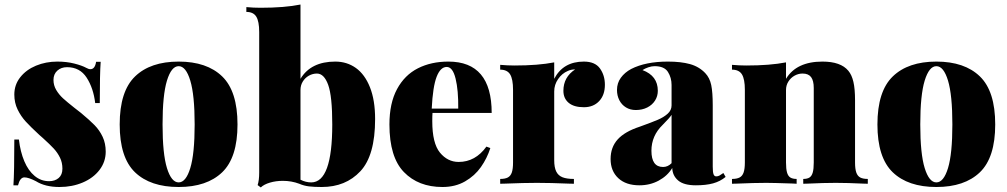

<svg xmlns="http://www.w3.org/2000/svg" viewBox="-20 -802 4395 838"><path d="M356.4 -505.9Q366.7 -500 374.5 -500Q394.5 -500 399.4 -532.2H419.4Q415.5 -480 415.5 -352.1H395.5Q387.7 -417.5 358.2 -463.1Q328.6 -508.8 272.5 -508.8Q247.1 -508.8 230.2 -493.7Q213.4 -478.5 213.4 -453.1Q213.4 -429.7 225.3 -409.4Q237.3 -389.2 254.9 -373Q272.5 -356.9 304.7 -331.5Q324.2 -316.9 333.5 -309.1Q370.6 -278.3 392.6 -255.9Q414.6 -233.4 428 -204.8Q441.4 -176.3 441.4 -140.1Q441.4 -95.7 414.3 -60.3Q387.2 -24.9 341.1 -5.4Q294.9 14.2 239.7 14.2Q177.2 14.2 136.7 -11.2Q104.5 -27.8 86.4 -27.8Q67.4 -27.8 58.6 6.8H38.6Q42.5 -50.3 42.5 -192.9H62.5Q68.8 -139.2 86.2 -98.1Q103.5 -57.1 131.1 -34.2Q158.7 -11.2 194.3 -11.2Q219.7 -11.2 236.1 -25.1Q252.4 -39.1 252.4 -65.9Q252.4 -92.3 241.9 -113.8Q231.4 -135.3 215.1 -153.1Q198.7 -170.9 167.5 -199.2L159.7 -206.1Q154.8 -210.9 151.9 -212.9Q114.3 -247.6 92.8 -271Q71.3 -294.4 56.9 -324Q42.5 -353.5 42.5 -389.2Q42.5 -432.1 68.4 -464.8Q94.2 -497.6 137.2 -515.4Q180.2 -533.2 230.5 -533.2Q270 -533.2 304 -524.7Q337.9 -516.1 356.4 -505.9Z M1016.6 -258.8Q1016.6 -114.3 949.7 -50Q882.8 14.2 759.8 14.2Q636.2 14.2 569.3 -50Q502.4 -114.3 502.4 -258.8Q502.4 -403.8 569.6 -468.5Q636.7 -533.2 759.8 -533.2Q882.8 -533.2 949.7 -468.5Q1016.6 -403.8 1016.6 -258.8ZM689.5 -258.8Q689.5 -130.9 708.7 -68.4Q728 -5.9 759.8 -5.9Q791.5 -5.9 810.5 -68.4Q829.6 -130.9 829.6 -258.8Q829.6 -387.2 810.5 -450.2Q791.5 -513.2 759.8 -513.2Q728 -513.2 708.7 -450.2Q689.5 -387.2 689.5 -258.8Z M1617.2 -282.2Q1617.2 -123.5 1553 -54.7Q1488.8 14.2 1384.3 14.2Q1351.1 14.2 1328.6 11.5Q1306.2 8.8 1286.1 0Q1252.4 -12.7 1214.4 -12.7Q1184.1 -12.7 1158 -4.9Q1131.8 2.9 1118.2 16.1L1104.5 5.9Q1111.3 -15.1 1111.3 -48.8V-662.1Q1111.3 -708.5 1098.6 -729.2Q1085.9 -750 1055.2 -750V-771Q1086.4 -768.1 1117.2 -768.1Q1222.2 -768.1 1291.5 -782.2V-458Q1336.9 -533.2 1443.4 -533.2Q1494.1 -533.2 1533.2 -505.4Q1572.3 -477.5 1594.7 -421.1Q1617.2 -364.7 1617.2 -282.2ZM1430.2 -258.8Q1430.2 -382.3 1412.4 -431.6Q1394.5 -481 1363.3 -481Q1344.7 -481 1328.1 -471.7Q1311.5 -462.4 1301.5 -446Q1291.5 -429.7 1291.5 -409.2V-17.6Q1314.5 -5.9 1338.4 -5.9Q1430.2 -5.9 1430.2 -258.8Z M2103 -162.1 2120.1 -155.8Q2106 -111.3 2079.1 -73Q2052.2 -34.7 2009.8 -10.3Q1967.3 14.2 1911.1 14.2Q1806.2 14.2 1742.9 -51Q1679.7 -116.2 1679.7 -258.8Q1679.7 -351.6 1712.9 -413.1Q1746.1 -474.6 1804 -503.9Q1861.8 -533.2 1937 -533.2Q2126 -533.2 2126 -309.1H1867.7Q1866.7 -297.4 1866.7 -272.9Q1866.7 -176.8 1900.1 -136Q1933.6 -95.2 1981.9 -95.2Q2054.7 -95.2 2103 -162.1ZM1864.3 -328.1H1980Q1981 -407.7 1968.5 -458.7Q1956.1 -509.8 1929.7 -509.8Q1902.3 -509.8 1885.7 -466.8Q1869.1 -423.8 1864.3 -328.1Z M2620.1 -432.1Q2620.1 -387.2 2595 -360.6Q2569.8 -334 2528.3 -334Q2484.9 -334 2461.9 -353.3Q2439 -372.6 2439 -405.8Q2439 -465.3 2490.2 -499Q2472.2 -499 2458 -492.2Q2432.6 -481.4 2415.8 -456.8Q2398.9 -432.1 2398.9 -402.8V-103Q2398.9 -71.3 2407.7 -53.5Q2416.5 -35.6 2435.1 -28.3Q2453.6 -21 2484.9 -21V0L2463.9 -0.5Q2381.8 -3.9 2323.2 -3.9Q2266.6 -3.9 2183.6 -0.5L2163.1 0V-21Q2184.1 -21 2196.3 -27.3Q2208.5 -33.7 2213.9 -49.3Q2219.2 -64.9 2219.2 -92.8V-410.2Q2219.2 -456.5 2206.5 -477.3Q2193.8 -498 2163.1 -498V-519Q2194.8 -516.1 2225.1 -516.1Q2329.1 -516.1 2398.9 -529.8V-458Q2438 -533.2 2528.3 -533.2Q2577.1 -533.2 2598.6 -503.2Q2620.1 -473.1 2620.1 -432.1Z M3058.1 -482.9Q3077.6 -462.4 3084.2 -430.9Q3090.8 -399.4 3090.8 -342.8V-75.2Q3090.8 -51.3 3094.2 -41.7Q3097.7 -32.2 3106 -32.2Q3113.8 -32.2 3120.4 -35.9Q3127 -39.6 3137.2 -46.9L3147 -29.8Q3123.5 -10.3 3092.3 -1.7Q3061 6.8 3017.1 6.8Q2964.4 6.8 2939.7 -14.4Q2915 -35.6 2914.1 -68.8Q2893.1 -34.2 2855 -13.7Q2816.9 6.8 2771 6.8Q2711.9 6.8 2678.5 -24.4Q2645 -55.7 2645 -107.9Q2645 -159.2 2675.8 -193.4Q2706.5 -227.5 2772 -249Q2825.2 -268.1 2850.8 -279.1Q2876.5 -290 2893.8 -305.4Q2911.1 -320.8 2911.1 -341.8V-431.2Q2911.1 -462.9 2895.3 -488Q2879.4 -513.2 2836.9 -513.2Q2824.2 -513.2 2809.8 -508.3Q2795.4 -503.4 2784.2 -496.1Q2851.1 -471.2 2851.1 -405.8Q2851.1 -382.3 2839.1 -363.3Q2827.1 -344.2 2805.2 -333Q2783.2 -321.8 2754.9 -321.8Q2730.5 -321.8 2711.9 -333.3Q2693.4 -344.7 2683.1 -364.7Q2672.9 -384.8 2672.9 -409.2Q2672.9 -439.5 2689.7 -462.6Q2706.5 -485.8 2734.9 -501Q2797.9 -533.2 2895 -533.2Q2952.1 -533.2 2991.7 -522.2Q3031.2 -511.2 3058.1 -482.9ZM2872.1 -256.8Q2823.2 -209.5 2823.2 -144Q2823.2 -73.2 2874 -73.2Q2895 -73.2 2911.1 -89.8V-300.8Q2903.8 -288.6 2872.1 -256.8Z M3682.6 -493.2Q3697.8 -475.1 3704.8 -444.6Q3711.9 -414.1 3711.9 -363.8V-92.8Q3711.9 -64.9 3717.3 -49.3Q3722.7 -33.7 3734.6 -27.3Q3746.6 -21 3767.6 -21V0L3749.5 -0.5Q3677.7 -3.9 3627.9 -3.9Q3575.7 -3.9 3503.9 -0.5L3485.8 0V-21Q3503.4 -21 3513.2 -27.3Q3522.9 -33.7 3527.3 -49.1Q3531.7 -64.5 3531.7 -92.8V-418Q3531.7 -450.2 3520 -465.6Q3508.3 -481 3482.9 -481Q3464.4 -481 3447.8 -471.7Q3431.2 -462.4 3420.9 -446Q3410.6 -429.7 3410.6 -409.2V-92.8Q3410.6 -64.9 3415 -49.3Q3419.4 -33.7 3429.4 -27.3Q3439.5 -21 3457 -21V0Q3453.1 0 3439.5 -1Q3353 -3.9 3324.7 -3.9Q3272 -3.9 3194.3 -0.5L3174.8 0V-21Q3195.8 -21 3208 -27.3Q3220.2 -33.7 3225.6 -49.3Q3231 -64.9 3231 -92.8V-410.2Q3231 -456.5 3218.3 -477.3Q3205.6 -498 3174.8 -498V-519Q3206.5 -516.1 3236.8 -516.1Q3340.8 -516.1 3410.6 -529.8V-458Q3456.1 -533.2 3569.8 -533.2Q3649.4 -533.2 3682.6 -493.2Z M4323.7 -258.8Q4323.7 -114.3 4256.8 -50Q4189.9 14.2 4066.9 14.2Q3943.4 14.2 3876.5 -50Q3809.6 -114.3 3809.6 -258.8Q3809.6 -403.8 3876.7 -468.5Q3943.8 -533.2 4066.9 -533.2Q4189.9 -533.2 4256.8 -468.5Q4323.7 -403.8 4323.7 -258.8ZM3996.6 -258.8Q3996.6 -130.9 4015.9 -68.4Q4035.2 -5.9 4066.9 -5.9Q4098.6 -5.9 4117.7 -68.4Q4136.7 -130.9 4136.7 -258.8Q4136.7 -387.2 4117.7 -450.2Q4098.6 -513.2 4066.9 -513.2Q4035.2 -513.2 4015.9 -450.2Q3996.6 -387.2 3996.6 -258.8Z"/></svg>

Font: TypoPRO Playfair Display
Style: Regular
Weight: 900
Designer: Claus Eggers Sørensen
Foundry: Claus Eggers Sørensen
Version: Version 1.004;PS 001.004;hotconv 1.0.70;makeotf.lib2.5.58329